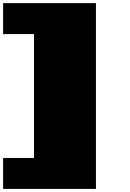

<svg xmlns="http://www.w3.org/2000/svg" viewBox="-20 -1220 840 1240"><path d="M0 0V-199.7H199.7V-1000H0V-1199.7H599.6V0Z"/></svg>

Font: 8-bit HUD
Style: Regular
Weight: 400
Designer: lSPl
Foundry: https://fontstruct.com
Version: Version 1.0